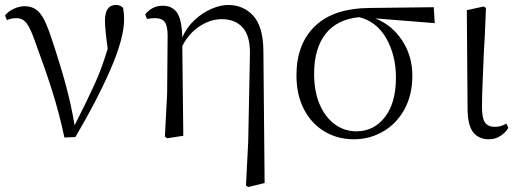

<svg xmlns="http://www.w3.org/2000/svg" viewBox="-20 -546 2086 772"><path d="M122 -376Q103 -432 87 -452.5Q71 -473 47 -473Q24 -473 8 -465L0 -484Q14 -501 36 -511Q58 -521 79 -521Q118 -521 141 -492.5Q164 -464 187 -392Q220 -294 243 -210Q266 -126 280 -42Q334 -149 362 -211Q390 -273 413 -350Q402 -430 402 -462Q402 -526 446 -526Q465 -526 475 -514Q479 -494 479 -469Q479 -392 423.5 -265Q368 -138 283 5L239 7Q218 -92 189 -183Q160 -274 122 -376Z M871 -469Q827 -469 783.5 -441Q740 -413 713 -361L717 0L652 10L643 3L652 -169L654 -402Q654 -442 642.5 -457.5Q631 -473 604 -473Q589 -473 571 -470L564 -488Q575 -503 593 -513Q611 -523 634 -523Q672 -523 691.5 -495.5Q711 -468 713 -396Q732 -438 764 -467Q796 -496 831.5 -511Q867 -526 897 -526Q959 -526 998.5 -482.5Q1038 -439 1039 -343L1044 190L978 206L969 200L978 24L985 -330Q986 -401 956 -435Q926 -469 871 -469Z M1172 -243Q1172 -369 1246.5 -441Q1321 -513 1468 -514L1724 -517L1728 -453L1489 -472Q1557 -445 1597.5 -382.5Q1638 -320 1638 -242Q1638 -164 1606 -106Q1574 -48 1520 -17Q1466 14 1403 14Q1337 14 1284.5 -17.5Q1232 -49 1202 -107Q1172 -165 1172 -243ZM1243 -249Q1243 -178 1265.5 -126Q1288 -74 1326.5 -46Q1365 -18 1413 -18Q1483 -18 1527.5 -75Q1572 -132 1572 -234Q1572 -324 1533 -392Q1494 -460 1424 -477Q1334 -468 1288.5 -409Q1243 -350 1243 -249Z M1860 -110 1857 -505 1925 -520 1934 -514Q1930 -403 1925 -324Q1922 -257 1920 -203Q1918 -149 1918 -116Q1918 -70 1930.5 -53Q1943 -36 1969 -36Q1983 -36 1993 -39Q2003 -42 2016 -49L2024 -32Q2014 -14 1993 0Q1972 14 1946 14Q1904 14 1882 -15Q1860 -44 1860 -110Z"/></svg>

Font: GL-CurulMinamoto Light
Style: Regular
Weight: 300
Designer: Eunice (kana); Ryoko NISHIZUKA 西塚涼子 (ideographs); Frank Grießhammer (Latin, Greek & Cyrillic); Wenlong ZHANG
Foundry: Gutenberg Labo; Adobe
Version: Version 1.002